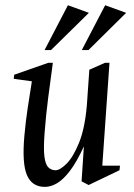

<svg xmlns="http://www.w3.org/2000/svg" viewBox="-20 -701 512 732"><path d="M151.1 11.5Q102 11.5 82.8 -33.2Q63.5 -77.9 73 -184Q78.3 -241.8 85.9 -291.2Q93.4 -340.6 101.5 -391L32.4 -400.5L34.1 -416L163.9 -461.5H181.5Q173.1 -400.8 164.1 -331.4Q155 -262 150 -194Q145.5 -134.9 149.3 -104.3Q153.1 -73.8 164.5 -62.8Q175.8 -51.9 191.9 -51.9Q208.5 -51.9 233.8 -76.9Q259 -101.9 281.3 -156.6Q303.6 -211.4 311.2 -300Q313.2 -332 315.8 -366.6Q318.4 -401.1 320.6 -435.1L380 -461.5H397.4L370 -69.4H437.5L435.5 -52L318 4.4L291 -9.6L299.8 -143Q272.4 -83.1 246.5 -49.4Q220.7 -15.8 197 -2.1Q173.3 11.5 151.1 11.5ZM291.9 -510.1 380.9 -681 460.9 -652.1 317.3 -510.1ZM149.9 -510.1 238.9 -681 318.9 -652.1 174.5 -510.1Z"/></svg>

Font: Ancizar Serif Light
Style: Italic
Weight: 300
Italic angle: -4°
Designer: Cesar Puertas, Viviana Monsalve, Julian Moncada, Julian Prieto, Jose Castro, Felipe Aragon, Mariel Hernandez, Sara Alarc
Version: Version 8.100